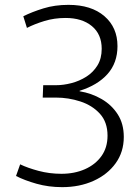

<svg xmlns="http://www.w3.org/2000/svg" viewBox="-20 -760 575 791"><path d="M236 11Q180 11 130.5 -3Q81 -17 46 -35L63 -83Q94 -68 139 -56Q184 -44 233 -44Q287 -44 330 -63Q373 -82 398 -117Q423 -152 423 -201Q423 -257 391.5 -291.5Q360 -326 311 -342Q262 -358 210 -358H156L158 -409H211Q241 -409 274 -417.5Q307 -426 335.5 -444Q364 -462 381.5 -490.5Q399 -519 399 -559Q399 -619 358.5 -652.5Q318 -686 250 -686Q204 -686 163 -673.5Q122 -661 91 -645L76 -693Q112 -711 159 -725.5Q206 -740 262 -740Q356 -740 410 -693.5Q464 -647 464 -570Q464 -501 423 -455Q382 -409 308 -386V-384Q357 -376 398.5 -352Q440 -328 465 -289Q490 -250 490 -196Q490 -134 456.5 -87.5Q423 -41 365.5 -15Q308 11 236 11Z"/></svg>

Font: Murecho Light
Style: Regular
Weight: 300
Designer: Neil Summerour
Foundry: Positype
Version: Version 1.010; ttfautohint (v1.8.3)